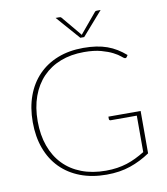

<svg xmlns="http://www.w3.org/2000/svg" viewBox="-97 -982 931 1071"><g transform="rotate(-10 369.0 -447.0)"><path d="M668 -309V-69Q616 -33.5 556 -12.8Q496 8 420.5 8Q338 8 272 -17.2Q206 -42.5 159.8 -89.2Q113.5 -136 89 -202.5Q64.5 -269 64.5 -351.5Q64.5 -434 88.8 -500.2Q113 -566.5 158.5 -613.5Q204 -660.5 268.5 -685.8Q333 -711 413.5 -711Q453 -711 486.2 -706Q519.5 -701 548 -690.8Q576.5 -680.5 601.8 -665Q627 -649.5 650.5 -629L643.5 -618.5Q639.5 -612.5 632 -614.5Q627 -616 613.8 -627.5Q600.5 -639 575 -652.2Q549.5 -665.5 509.8 -676.5Q470 -687.5 413 -687.5Q339.5 -687.5 280.2 -664.5Q221 -641.5 179.2 -598Q137.5 -554.5 115 -492.2Q92.5 -430 92.5 -351.5Q92.5 -273.5 115 -211Q137.5 -148.5 179.8 -104.8Q222 -61 282.8 -37.8Q343.5 -14.5 420 -14.5Q454.5 -14.5 484.2 -19Q514 -23.5 540.5 -32Q567 -40.5 592 -52.8Q617 -65 642.5 -80.5V-287H494Q490.5 -287 488 -289.5Q485.5 -292 485.5 -295V-309ZM546 -902.5 429.5 -769.5H407.5L291 -902.5H311Q314 -902.5 317.8 -901.8Q321.5 -901 324.5 -897L416 -787.5L418.5 -784L421 -787.5L512.5 -897Q515.5 -901 519.2 -901.8Q523 -902.5 526 -902.5Z"/></g></svg>

Font: Lato 2
Style: Regular
Weight: 200
Designer: Lukasz Dziedzic with Adam Twardoch and Botio Nikoltchev
Foundry: tyPoland Lukasz Dziedzic
Version: Version 2.015; 2015-08-06; http://www.latofonts.com/